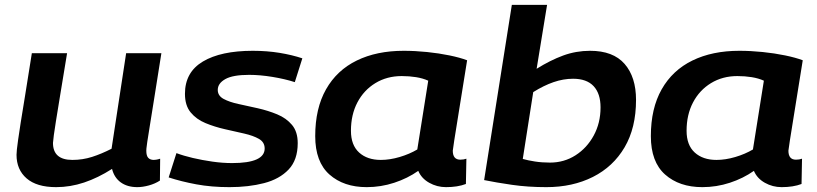

<svg xmlns="http://www.w3.org/2000/svg" viewBox="-20 -760 3362 790"><path d="M211 10Q131 10 89.5 -26Q48 -62 48 -123Q48 -132 49.5 -145.5Q51 -159 54.5 -184.5Q58 -210 65 -254.5Q72 -299 83.5 -368.5Q95 -438 111 -541H256Q238 -432 227 -365Q216 -298 210 -260.5Q204 -223 201.5 -204Q199 -185 198 -172Q198 -102 278 -102Q320 -102 359 -114.5Q398 -127 439 -148L499 -541H644Q626 -428 614.5 -355Q603 -282 596 -239.5Q589 -197 586 -176.5Q583 -156 582.5 -149.5Q582 -143 582 -140Q582 -119 590 -110.5Q598 -102 613 -102Q616 -102 623 -103Q630 -104 639 -107L638 -17Q618 -4 592.5 3Q567 10 545 10Q504 10 477 -9.5Q450 -29 441 -65Q383 -28 326 -9Q269 10 211 10Z M674 -30 706 -130Q735 -119 773.5 -110Q812 -101 854 -95Q896 -89 935 -89Q1069 -89 1069 -149Q1069 -175 1045.5 -188.5Q1022 -202 984.5 -210.5Q947 -219 905 -228.5Q863 -238 825.5 -253.5Q788 -269 764.5 -297.5Q741 -326 741 -374Q741 -463 815 -507Q889 -551 1020 -551Q1079 -551 1130.5 -542.5Q1182 -534 1224 -520L1193 -422Q1153 -435 1101.5 -443.5Q1050 -452 1005 -452Q938 -452 907 -434.5Q876 -417 876 -390Q876 -366 900 -353Q924 -340 961.5 -332Q999 -324 1041 -314.5Q1083 -305 1120.5 -289.5Q1158 -274 1181.5 -246Q1205 -218 1205 -171Q1205 -102 1167.5 -62.5Q1130 -23 1066.5 -6.5Q1003 10 924 10Q850 10 788 -1.5Q726 -13 674 -30Z M1815 10Q1778 10 1746 -8Q1714 -26 1701 -57Q1657 -26 1602 -8Q1547 10 1489 10Q1394 10 1335.5 -42Q1277 -94 1277 -200Q1277 -314 1321.5 -392.5Q1366 -471 1448 -511Q1530 -551 1641 -551Q1688 -551 1737 -546Q1786 -541 1829.5 -532Q1873 -523 1902 -512Q1881 -381 1868 -300.5Q1855 -220 1849 -182Q1843 -144 1843 -140Q1843 -103 1874 -103Q1888 -103 1899 -107L1897 -3Q1863 10 1815 10ZM1697 -145 1742 -428Q1720 -438 1692 -442.5Q1664 -447 1633 -447Q1572 -447 1524.5 -418Q1477 -389 1450.5 -338.5Q1424 -288 1424 -222Q1424 -163 1457.5 -132.5Q1491 -102 1547 -102Q1584 -102 1624.5 -114Q1665 -126 1697 -145Z M2231 -740 2188 -477Q2244 -512 2297 -531.5Q2350 -551 2408 -551Q2503 -551 2550 -497Q2597 -443 2597 -349Q2597 -234 2550 -154Q2503 -74 2419.5 -32Q2336 10 2228 10Q2152 10 2086.5 0.5Q2021 -9 1972 -19L2086 -740ZM2338 -436Q2298 -436 2257.5 -422Q2217 -408 2174 -381L2131 -106Q2152 -100 2181 -95.5Q2210 -91 2243 -91Q2301 -91 2348 -121Q2395 -151 2423 -202.5Q2451 -254 2451 -318Q2451 -375 2422.5 -405.5Q2394 -436 2338 -436Z M3196 10Q3159 10 3127 -8Q3095 -26 3082 -57Q3038 -26 2983 -8Q2928 10 2870 10Q2775 10 2716.5 -42Q2658 -94 2658 -200Q2658 -314 2702.5 -392.5Q2747 -471 2829 -511Q2911 -551 3022 -551Q3069 -551 3118 -546Q3167 -541 3210.5 -532Q3254 -523 3283 -512Q3262 -381 3249 -300.5Q3236 -220 3230 -182Q3224 -144 3224 -140Q3224 -103 3255 -103Q3269 -103 3280 -107L3278 -3Q3244 10 3196 10ZM3078 -145 3123 -428Q3101 -438 3073 -442.5Q3045 -447 3014 -447Q2953 -447 2905.5 -418Q2858 -389 2831.5 -338.5Q2805 -288 2805 -222Q2805 -163 2838.5 -132.5Q2872 -102 2928 -102Q2965 -102 3005.5 -114Q3046 -126 3078 -145Z"/></svg>

Font: Georama Extended SemiBold
Style: Italic
Weight: 600
Width: 7
Italic angle: -9°
Designer: Jean-Baptiste Levee
Foundry: Production Type
Version: Version 1.000